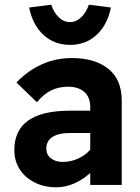

<svg xmlns="http://www.w3.org/2000/svg" viewBox="-20 -787 595 817"><path d="M219 10Q169 10 128.5 -10Q88 -30 64.5 -65.5Q41 -101 41 -149Q41 -316 278 -316H364V-331Q364 -374 338.5 -396Q313 -418 270 -418Q229 -418 197 -402Q165 -386 137 -352L50 -436Q98 -486 157.5 -513Q217 -540 287 -540Q383 -540 440.5 -494.5Q498 -449 498 -359V0H364V-51Q333 -23 296 -6.5Q259 10 219 10ZM246 -98Q281 -98 312 -112Q343 -126 364 -150V-221H276Q229 -221 203 -204Q177 -187 177 -155Q177 -129 196.5 -113.5Q216 -98 246 -98ZM278 -596Q211 -596 165 -638.5Q119 -681 104 -755L198 -767Q209 -734 230 -713.5Q251 -693 278 -693Q304 -693 325.5 -713.5Q347 -734 358 -767L452 -755Q437 -681 391 -638.5Q345 -596 278 -596Z"/></svg>

Font: Readex Pro SemiBold
Style: Regular
Weight: 600
Designer: Bonnie Shaver-Troup, Thomas Jockin
Foundry: Lexend
Version: Version 1.204; ttfautohint (v1.8.4.7-5d5b)